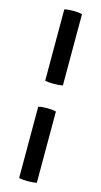

<svg xmlns="http://www.w3.org/2000/svg" viewBox="-140 -820 529 1006"><g transform="rotate(15 124.5 -317.0)"><path d="M77 141V-246Q94 -251 123.5 -251Q153 -251 173 -246V141Q152 145 124 145Q96 145 77 141ZM77 -387V-774Q94 -779 123.5 -779Q153 -779 173 -774V-387Q152 -383 124 -383Q96 -383 77 -387Z"/></g></svg>

Font: Signika
Style: Regular
Weight: 400
Designer: Anna Giedrys
Foundry: Anna Giedrys
Version: Version 1.001